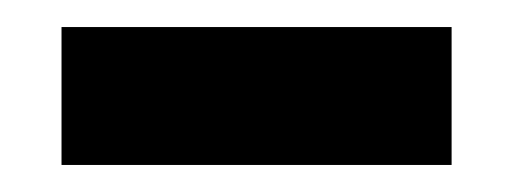

<svg xmlns="http://www.w3.org/2000/svg" viewBox="-20 -812 380 142"><path d="M25.5 -690V-792H314V-690Z"/></svg>

Font: Merriweather Sans
Style: Bold
Weight: 700
Designer: Eben Sorkin
Foundry: Eben Sorkin
Version: Version 1.008; ttfautohint (v1.7.19-72a1) -l 8 -r 50 -G 200 